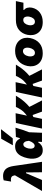

<svg xmlns="http://www.w3.org/2000/svg" viewBox="1360 -2228 841 3684"><g transform="rotate(-90 1780.0 -385.5)"><path d="M-42.5 0Q-3 -67.5 39 -140Q81 -212.5 120.5 -280.5Q153.5 -337 189.5 -399Q225.5 -461 259 -519Q251.5 -563.5 232.8 -580.2Q214 -597 178.5 -597Q159.5 -597 138.5 -592.5L162.5 -734.5Q181 -740 200.5 -743.5Q220 -747 245.5 -747Q325.5 -747 373.8 -700.2Q422 -653.5 438.5 -539.5L477 -276.5Q486.5 -211 493.5 -164.2Q500.5 -117.5 506 -79Q511.5 -40.5 517.5 0H317Q316.5 -46 316.2 -95.2Q316 -144.5 315 -183.5L314 -306.5H299.5L249 -188Q228.5 -140 208.5 -92.8Q188.5 -45.5 169.5 0Z M738 14.5Q686 14.5 651.8 -10Q617.5 -34.5 599 -76Q580.5 -117.5 577.5 -168.2Q574.5 -219 586 -272Q601 -344.5 629.5 -399.5Q658 -454.5 703.2 -485Q748.5 -515.5 814.5 -515.5Q868 -515.5 904.5 -492.2Q941 -469 959 -425.5H972.5Q979 -445 984.2 -463.5Q989.5 -482 994.5 -500.5L1173 -508Q1155 -443 1131.5 -374Q1108 -305 1085 -248Q1082.5 -186 1080 -124Q1077.5 -62 1075 0H899.5Q900.5 -18.5 901 -36.8Q901.5 -55 902 -73H892Q866 -30 829.2 -7.8Q792.5 14.5 738 14.5ZM826.5 -140.5Q851.5 -140.5 875.2 -165.2Q899 -190 920.5 -249.5Q916 -306.5 897.8 -332.2Q879.5 -358 855 -358Q821 -358 801.2 -327Q781.5 -296 774 -260Q764 -213 776.8 -176.8Q789.5 -140.5 826.5 -140.5ZM835 -559Q866.5 -615.5 897.8 -671.2Q929 -727 960.5 -782.5L1143.5 -786.5Q1098.5 -728 1054.5 -671.5Q1010.5 -615 968.5 -561Z M1155.5 0Q1166.5 -52 1177.2 -102Q1188 -152 1201.5 -215L1212 -264.5Q1228 -340 1239.2 -392.8Q1250.5 -445.5 1262.5 -500.5L1450 -506Q1437 -444 1425.2 -389Q1413.5 -334 1403.5 -289L1440.5 -319Q1484.5 -353.5 1517.8 -404Q1551 -454.5 1570 -500.5H1786.5Q1766.5 -465.5 1735.5 -421Q1704.5 -376.5 1663.2 -330Q1622 -283.5 1571.5 -242L1608 -169.5Q1628 -131 1650.8 -86.8Q1673.5 -42.5 1695.5 0H1480.5Q1470.5 -28.5 1460.5 -55.8Q1450.5 -83 1440.5 -111.5L1415.5 -180L1377.5 -165.5Q1368.5 -123.5 1360 -83.5Q1351.5 -43.5 1342 0Z M1751.5 0Q1762.5 -52 1773.2 -102Q1784 -152 1797.5 -215L1808 -264.5Q1824 -340 1835.2 -392.8Q1846.5 -445.5 1858.5 -500.5L2046 -506Q2033 -444 2021.2 -389Q2009.5 -334 1999.5 -289L2036.5 -319Q2080.5 -353.5 2113.8 -404Q2147 -454.5 2166 -500.5H2382.5Q2362.5 -465.5 2331.5 -421Q2300.5 -376.5 2259.2 -330Q2218 -283.5 2167.5 -242L2204 -169.5Q2224 -131 2246.8 -86.8Q2269.5 -42.5 2291.5 0H2076.5Q2066.5 -28.5 2056.5 -55.8Q2046.5 -83 2036.5 -111.5L2011.5 -180L1973.5 -165.5Q1964.5 -123.5 1956 -83.5Q1947.5 -43.5 1938 0Z M2602.5 14.5Q2528 14.5 2475.8 -9.8Q2423.5 -34 2393.2 -75.8Q2363 -117.5 2353.8 -169.8Q2344.5 -222 2356 -278Q2380 -390 2454.5 -452.8Q2529 -515.5 2645.5 -515.5Q2717.5 -515.5 2769.5 -491.2Q2821.5 -467 2852.8 -425.8Q2884 -384.5 2893.8 -332.2Q2903.5 -280 2891.5 -223.5Q2868 -113 2794.2 -49.2Q2720.5 14.5 2602.5 14.5ZM2608 -135.5Q2646 -135.5 2670.8 -166.2Q2695.5 -197 2704 -240Q2711 -272.5 2707 -301Q2703 -329.5 2687.2 -347.2Q2671.5 -365 2643 -365Q2604.5 -365 2578.8 -335.8Q2553 -306.5 2543.5 -260.5Q2533.5 -211 2549.5 -173.2Q2565.5 -135.5 2608 -135.5Z M3200.5 14.5Q3126 14.5 3073.8 -9.8Q3021.5 -34 2991.2 -75.8Q2961 -117.5 2951.8 -169.8Q2942.5 -222 2954 -278Q2975 -378.5 3046.2 -439.5Q3117.5 -500.5 3239.5 -500.5H3601.5L3570.5 -356H3433.5L3430.5 -344Q3463 -322 3473.5 -278.2Q3484 -234.5 3475 -192Q3454.5 -97.5 3381.8 -41.5Q3309 14.5 3200.5 14.5ZM3206 -135.5Q3244 -135.5 3268.2 -165.2Q3292.5 -195 3301.5 -238Q3311.5 -285.5 3297 -322.2Q3282.5 -359 3239.5 -359Q3201.5 -359 3176.2 -331.2Q3151 -303.5 3141.5 -258.5Q3131 -209 3147.2 -172.2Q3163.5 -135.5 3206 -135.5Z"/></g></svg>

Font: Commissioner ExtraBold
Style: Italic
Weight: 800
Italic angle: -12°
Designer: Kostas Bartsokas
Foundry: Kostas Bartsokas
Version: Version 1.000; ttfautohint (v1.8.3)